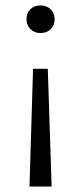

<svg xmlns="http://www.w3.org/2000/svg" viewBox="-20 -488 309 703"><path d="M169 195H88L101 -236H155ZM128 -468Q151 -468 165.5 -454Q180 -440 180 -418Q180 -395 165.5 -381Q151 -367 128 -367Q106 -367 91.5 -381.5Q77 -396 77 -418Q77 -440 91 -454Q105 -468 128 -468Z"/></svg>

Font: QiushuiShotai Bright
Style: Regular
Weight: 400
Designer: Christian Thalmann (Catharsis Fonts)
Version: Version 1.250;